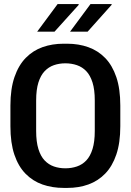

<svg xmlns="http://www.w3.org/2000/svg" viewBox="-20 -910 640 940"><path d="M292 10Q236 10 188.5 -6.5Q141 -23 105.5 -59Q70 -95 50.5 -152.5Q31 -210 31 -292V-393Q31 -475 51 -533Q71 -591 106.5 -627Q142 -663 189 -679.5Q236 -696 291 -696H309Q365 -696 412.5 -679Q460 -662 495 -626Q530 -590 549.5 -532.5Q569 -475 569 -393V-292Q569 -211 549.5 -153.5Q530 -96 495 -60Q460 -24 413 -7Q366 10 310 10ZM300 -86Q330 -86 356.5 -95Q383 -104 402.5 -124.5Q422 -145 433 -180.5Q444 -216 444 -269V-418Q444 -471 433 -506Q422 -541 402.5 -561.5Q383 -582 356.5 -591Q330 -600 300 -600Q270 -600 244 -591Q218 -582 198.5 -561.5Q179 -541 168 -506Q157 -471 157 -418V-269Q157 -216 168 -180.5Q179 -145 198.5 -124.5Q218 -104 244 -95Q270 -86 300 -86ZM323 -755 423 -890H526L527 -887L409 -755ZM162 -755 262 -890H364L366 -887L247 -755Z"/></svg>

Font: Chivo Mono Medium Medium
Style: Regular
Weight: 500
Monospace: yes
Version: Version 1.008